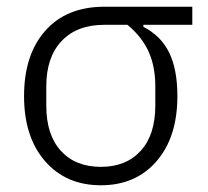

<svg xmlns="http://www.w3.org/2000/svg" viewBox="-20 -533 612 565"><path d="M50.8 -250Q50.8 -372.1 113.3 -442.6Q175.8 -513.2 287.1 -513.2H545.9V-460H401.9V-454.1Q453.6 -427.7 477.8 -378.2Q502 -328.6 502 -250Q502 -129.4 440.7 -58.6Q379.4 12.2 276.9 12.2Q174.3 12.2 112.5 -58.8Q50.8 -129.9 50.8 -250ZM276.9 -42Q351.1 -42 394 -89.1Q437 -136.2 437 -222.2V-278.8Q437 -337.9 417.2 -381.3Q397.5 -424.8 355 -460H287.1Q206.5 -460 161.4 -412.4Q116.2 -364.7 116.2 -278.8V-222.2Q116.2 -136.2 159.2 -89.1Q202.1 -42 276.9 -42Z"/></svg>

Font: Anuphan Light
Style: Regular
Weight: 300
Designer: Mike Abbink, Paul van der Laan, Pieter van Rosmalen, Mint Tantisuwanna
Foundry: Bold Monday; Cadson Demak
Version: Version 3.002;hotconv 1.0.109;makeotfexe 2.5.65596